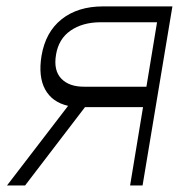

<svg xmlns="http://www.w3.org/2000/svg" viewBox="-20 -565 590 585"><path d="M376.4 0 415.8 -238.6H239L56.5 0H1.4L187.5 -242.5Q138.8 -253.6 117.5 -292.6Q96.2 -331.7 106.5 -394.9Q118.6 -467.3 167.8 -506.4Q217 -545.5 294 -545.5H505.3L414.4 0ZM426.1 -300.8 458.5 -497.2H285.2Q231.2 -496.8 194.8 -471.6Q158.4 -446.4 150.6 -397.7Q142.8 -350.5 166.7 -325.5Q190.7 -300.4 237.2 -300.8Z"/></svg>

Font: Inter Extra Light  BETA
Style: Italic
Weight: 200
Italic angle: 9.39999°
Designer: Rasmus Andersson
Foundry: rsms
Version: Version 3.011;git-f93a4a705